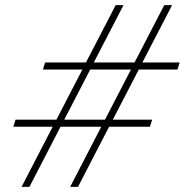

<svg xmlns="http://www.w3.org/2000/svg" viewBox="-20 -727 719 747"><path d="M563.5 -234H404.5L283.5 0H253L374 -234H215.5L94.5 0H64L185 -234H32L40.5 -261.5H199.5L300.5 -456.5H147L155.5 -484H314.5L430 -707H460.5L345 -484H503.5L619 -707H649.5L534 -484H679L670.5 -456.5H520L419 -261.5H572ZM230 -261.5H388.5L489.5 -456.5H331Z"/></svg>

Font: Newsreader Caption ExtraLight
Style: Italic
Weight: 275
Italic angle: -17°
Designer: Hugues Gentile
Foundry: Production Type
Version: Version 1.001